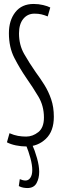

<svg xmlns="http://www.w3.org/2000/svg" viewBox="-20 -730 311 970"><path d="M234 -692 221 -647Q204 -654 189 -657.5Q174 -661 154 -661Q119 -661 97.5 -634.5Q76 -608 76 -561Q76 -503 102 -457.5Q128 -412 160 -366Q183 -335 204 -301.5Q225 -268 238.5 -228.5Q252 -189 252 -140Q252 -67 211.5 -28.5Q171 10 114 10Q87 10 60.5 4.5Q34 -1 15 -11L28 -57Q51 -47 71 -43.5Q91 -40 112 -40Q145 -40 173.5 -62.5Q202 -85 202 -136Q202 -195 174 -242Q146 -289 113 -336Q80 -384 52.5 -437.5Q25 -491 25 -562Q25 -627 57.5 -668.5Q90 -710 150 -710Q175 -710 198 -704.5Q221 -699 234 -692ZM80 175Q96 182 109 182Q124 182 133.5 168Q143 154 143 129Q143 104 134 70Q125 36 110 -1H142Q156 30 167 69Q178 108 178 138Q178 171 164.5 195.5Q151 220 118 220Q109 220 97.5 218Q86 216 75 210Z"/></svg>

Font: Georama Extra Condensed Light
Style: Regular
Weight: 300
Width: 2
Designer: Jean-Baptiste Levee
Foundry: Production Type
Version: Version 1.000